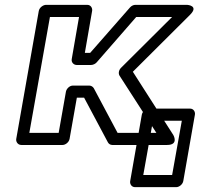

<svg xmlns="http://www.w3.org/2000/svg" viewBox="-20 -573 839 792"><path d="M348 -220H281C266 -220 254 -206 252 -195L222 -25H101L186 -503H306L276 -330C273 -315 285 -305 296 -305H356C364 -305 374 -310 379 -316L542 -503H690L479 -293C469 -283 468 -269 473 -261L625 -25H465L367 -209C363 -216 355 -220 348 -220ZM327 -170 425 14C428 20 435 25 443 25H669C719 25 695 -16 695 -16L528 -277L764 -512C802 -550 752 -553 752 -553H538C531 -553 522 -549 516 -542L352 -355H330L360 -528C362 -539 355 -553 340 -553H170C159 -553 143 -543 140 -528L47 0C45 11 53 25 68 25H238C249 25 264 15 267 0L297 -170ZM690 149H571L611 -75H730ZM707 199C718 199 733 189 736 174L784 -100C786 -111 779 -125 764 -125H594C583 -125 568 -115 565 -100L517 174C515 185 522 199 537 199Z"/></svg>

Font: Asimov
Style: XWidOuIt
Weight: 500
Designer: Google
Version: Version 2.000980; 2014